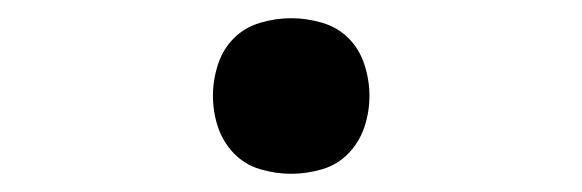

<svg xmlns="http://www.w3.org/2000/svg" viewBox="-20 -183 640 211"><path d="M300 8Q283 8 266 3Q249 -2 237 -14.5Q225 -27 219.5 -43.5Q214 -60 214 -78Q214 -95 219.5 -112Q225 -129 237 -141Q249 -153 266 -158Q283 -163 300 -163Q317 -163 334 -158Q351 -153 363 -141Q375 -129 380.5 -112Q386 -95 386 -78Q386 -60 380.5 -43.5Q375 -27 363 -14.5Q351 -2 334 3Q317 8 300 8Z"/></svg>

Font: Iosevka Slab Medium Extended
Style: Regular
Weight: 500
Width: 7
Monospace: yes
Designer: Belleve Invis
Foundry: Belleve Invis
Version: Version 11.1.1; ttfautohint (v1.8.3)